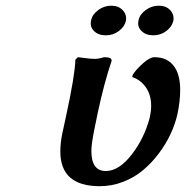

<svg xmlns="http://www.w3.org/2000/svg" viewBox="-20 -638 647 668"><path d="M320.8 -249 308.1 -187Q297.9 -136.7 297.9 -112.8Q297.9 -43 348.1 -43Q393.6 -43 437.7 -99.6Q481.9 -156.2 501 -229Q505.9 -251 505.9 -269Q505.9 -307.6 487.8 -333.7Q469.7 -359.9 439.9 -370.1L441.9 -377.9Q453.1 -396 477.3 -417.5Q501.5 -439 517.1 -439Q560.5 -439 583.7 -409.7Q606.9 -380.4 606.9 -325.2Q606.9 -286.1 597.2 -240.2Q589.4 -206.1 573.5 -171.9Q557.6 -137.7 533 -104.7Q508.3 -71.8 478.3 -46.4Q448.2 -21 408.9 -5.6Q369.6 9.8 327.1 9.8Q189.9 9.8 189.9 -110.8Q189.9 -141.6 196.8 -173.8Q198.2 -181.6 203.1 -202.9Q208 -224.1 210 -234.9Q240.7 -375.5 242.2 -430.2L251 -439Q256.8 -438.5 269.3 -436.8Q281.7 -435.1 291.7 -434.1Q301.8 -433.1 310.1 -433.1Q323.2 -433.1 341.8 -439Q356.9 -439 363 -435.8Q369.1 -432.6 368.2 -425.8Q342.8 -351.1 320.8 -249ZM296.9 -566.9Q300.8 -587.4 321.5 -602.8Q342.3 -618.2 367.2 -618.2Q392.6 -618.2 407.2 -602.3Q421.9 -586.4 418 -564.9Q412.6 -543.9 392.8 -529.5Q373 -515.1 348.1 -515.1Q321.8 -515.1 306.9 -530.3Q292 -545.4 296.9 -566.9ZM461.9 -566.9Q465.8 -587.4 486.6 -602.8Q507.3 -618.2 532.2 -618.2Q558.1 -618.2 572.5 -602.3Q586.9 -586.4 583 -564.9Q577.6 -543.9 557.9 -529.5Q538.1 -515.1 513.2 -515.1Q487.3 -515.1 472.2 -530.3Q457 -545.4 461.9 -566.9Z"/></svg>

Font: Linear Smooth
Style: Bold Italic
Weight: 700
Designer: Philipp H. Poll, Flanker
Foundry: Philipp H. Poll, reworked by Flanker
Version: Version 1.061 | FøM Fix